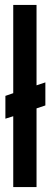

<svg xmlns="http://www.w3.org/2000/svg" viewBox="-20 -763 206 783"><path d="M34 0V-289L2 -279V-372L34 -383V-743H129V-415L165 -427V-333L129 -321V0Z"/></svg>

Font: Saira UltraCondensed
Style: Bold
Weight: 700
Width: 1
Designer: Hector Gatti with collaboration of the Omnibus-Type team
Foundry: Omnibus-Type
Version: Version 1.101